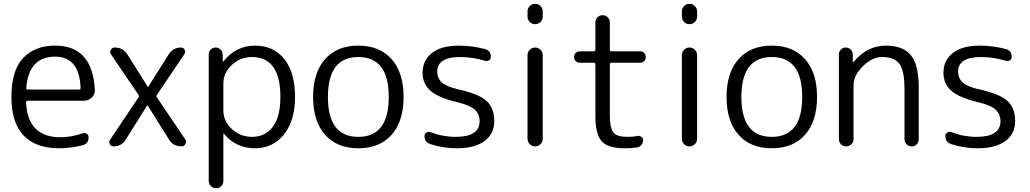

<svg xmlns="http://www.w3.org/2000/svg" viewBox="-20 -770 5420 1010"><path d="M270 -472Q131 -472 118 -307Q118 -299 127 -299H396Q404 -299 404 -307Q398 -472 270 -472ZM291 10Q168 10 104 -57.5Q40 -125 40 -260Q40 -399 101.5 -464.5Q163 -530 270 -530Q467 -530 479 -297Q480 -273 462.5 -256.5Q445 -240 421 -240H125Q117 -240 117 -231Q126 -48 298 -48Q355 -48 415 -69Q426 -73 436 -66.5Q446 -60 446 -48Q446 -14 415 -6Q351 10 291 10Z M577 0Q564 0 557.5 -12Q551 -24 559 -35L708 -257Q714 -264 708 -272L564 -484Q556 -495 562.5 -507.5Q569 -520 583 -520Q628 -520 650 -484L757 -314Q757 -313 758 -313Q760 -313 760 -314L868 -485Q890 -520 932 -520Q945 -520 951.5 -508Q958 -496 950 -485L806 -272Q800 -264 806 -257L955 -36Q962 -25 955.5 -12.5Q949 0 936 0Q891 0 869 -36L757 -215H756H754L641 -35Q619 0 577 0Z M1155 -331V-189Q1155 -132 1200 -91Q1245 -50 1305 -50Q1376 -50 1415.5 -103.5Q1455 -157 1455 -260Q1455 -470 1305 -470Q1244 -470 1199.5 -428.5Q1155 -387 1155 -331ZM1078 182V-484Q1078 -499 1088.5 -509.5Q1099 -520 1114 -520Q1129 -520 1140 -509.5Q1151 -499 1151 -484L1152 -446Q1152 -445 1153 -445L1155 -447Q1221 -530 1322 -530Q1419 -530 1475.5 -459.5Q1532 -389 1532 -260Q1532 -135 1473.5 -62.5Q1415 10 1322 10Q1220 10 1158 -67Q1157 -68 1156 -68Q1155 -68 1155 -67V182Q1155 198 1144 209Q1133 220 1117 220Q1101 220 1089.5 209Q1078 198 1078 182Z M2025 -260Q2025 -470 1865 -470Q1705 -470 1705 -260Q1705 -50 1865 -50Q2025 -50 2025 -260ZM2040 -61Q1977 10 1865 10Q1753 10 1690 -61Q1627 -132 1627 -260Q1627 -388 1690 -459Q1753 -530 1865 -530Q1977 -530 2040 -459Q2103 -388 2103 -260Q2103 -132 2040 -61Z M2383 -233Q2286 -256 2244.5 -292.5Q2203 -329 2203 -387Q2203 -453 2252.5 -491.5Q2302 -530 2394 -530Q2463 -530 2531 -512Q2562 -504 2562 -471Q2562 -459 2553 -453Q2544 -447 2532 -450Q2466 -470 2400 -470Q2280 -470 2280 -393Q2280 -359 2304 -336.5Q2328 -314 2391 -300Q2499 -276 2539.5 -239Q2580 -202 2580 -133Q2580 -66 2528.5 -28Q2477 10 2383 10Q2310 10 2244 -12Q2213 -22 2213 -55Q2213 -66 2223 -72.5Q2233 -79 2244 -75Q2309 -50 2377 -50Q2503 -50 2503 -133Q2503 -169 2477.5 -193Q2452 -217 2383 -233Z M2755 -40V-480Q2755 -496 2766.5 -508Q2778 -520 2795 -520Q2812 -520 2823.5 -508Q2835 -496 2835 -480V-40Q2835 -24 2823.5 -12Q2812 0 2795 0Q2778 0 2766.5 -12Q2755 -24 2755 -40ZM2755 -683V-710Q2755 -726 2766.5 -738Q2778 -750 2795 -750Q2812 -750 2823.5 -738Q2835 -726 2835 -710V-683Q2835 -666 2823.5 -654.5Q2812 -643 2795 -643Q2778 -643 2766.5 -654.5Q2755 -666 2755 -683Z M3030 -440Q3017 -440 3008.5 -448.5Q3000 -457 3000 -470Q3000 -483 3008.5 -491.5Q3017 -500 3030 -500H3103Q3112 -500 3112 -509V-652Q3112 -668 3123 -679Q3134 -690 3150 -690Q3166 -690 3177 -679Q3188 -668 3188 -652V-509Q3188 -500 3197 -500H3347Q3360 -500 3368.5 -491.5Q3377 -483 3377 -470Q3377 -457 3368.5 -448.5Q3360 -440 3347 -440H3197Q3188 -440 3188 -431V-167Q3188 -95 3207 -72.5Q3226 -50 3280 -50Q3312 -50 3333 -55Q3344 -57 3353.5 -50.5Q3363 -44 3363 -33Q3363 -19 3354.5 -8Q3346 3 3333 5Q3307 10 3267 10Q3179 10 3145.5 -26.5Q3112 -63 3112 -160V-431Q3112 -440 3103 -440Z M3567 -40V-480Q3567 -496 3578.5 -508Q3590 -520 3607 -520Q3624 -520 3635.5 -508Q3647 -496 3647 -480V-40Q3647 -24 3635.5 -12Q3624 0 3607 0Q3590 0 3578.5 -12Q3567 -24 3567 -40ZM3567 -683V-710Q3567 -726 3578.5 -738Q3590 -750 3607 -750Q3624 -750 3635.5 -738Q3647 -726 3647 -710V-683Q3647 -666 3635.5 -654.5Q3624 -643 3607 -643Q3590 -643 3578.5 -654.5Q3567 -666 3567 -683Z M4200 -260Q4200 -470 4040 -470Q3880 -470 3880 -260Q3880 -50 4040 -50Q4200 -50 4200 -260ZM4215 -61Q4152 10 4040 10Q3928 10 3865 -61Q3802 -132 3802 -260Q3802 -388 3865 -459Q3928 -530 4040 -530Q4152 -530 4215 -459Q4278 -388 4278 -260Q4278 -132 4215 -61Z M4393 -38V-484Q4393 -499 4403.5 -509.5Q4414 -520 4429 -520Q4444 -520 4455 -509.5Q4466 -499 4466 -484V-443Q4466 -442 4467 -442Q4468 -442 4469 -443Q4541 -530 4640 -530Q4731 -530 4772 -479Q4813 -428 4813 -310V-38Q4813 -22 4802.5 -11Q4792 0 4776 0Q4760 0 4749 -11Q4738 -22 4738 -38V-300Q4738 -399 4711 -434.5Q4684 -470 4620 -470Q4568 -470 4519 -421.5Q4470 -373 4470 -322V-38Q4470 -22 4458.5 -11Q4447 0 4431 0Q4415 0 4404 -11Q4393 -22 4393 -38Z M5123 -233Q5026 -256 4984.5 -292.5Q4943 -329 4943 -387Q4943 -453 4992.5 -491.5Q5042 -530 5134 -530Q5203 -530 5271 -512Q5302 -504 5302 -471Q5302 -459 5293 -453Q5284 -447 5272 -450Q5206 -470 5140 -470Q5020 -470 5020 -393Q5020 -359 5044 -336.5Q5068 -314 5131 -300Q5239 -276 5279.5 -239Q5320 -202 5320 -133Q5320 -66 5268.5 -28Q5217 10 5123 10Q5050 10 4984 -12Q4953 -22 4953 -55Q4953 -66 4963 -72.5Q4973 -79 4984 -75Q5049 -50 5117 -50Q5243 -50 5243 -133Q5243 -169 5217.5 -193Q5192 -217 5123 -233Z"/></svg>

Font: Rounded Mplus 1c
Style: Regular
Weight: 400
Version: Version 1.059.20150529